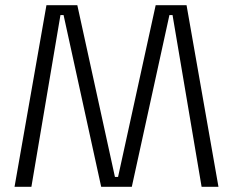

<svg xmlns="http://www.w3.org/2000/svg" viewBox="-20 -720 898 740"><path d="M699 -700 822 0H757L645 -662H633L488 0H370L225 -662H213L101 0H36L159 -700H278L423 -38H435L580 -700Z"/></svg>

Font: Space 7353
Style: Regular
Weight: 400
Designer: Christine Claussen + Ruben Lyon  (Space 7353)
Version: Version 1.000;FEAKit 1.0